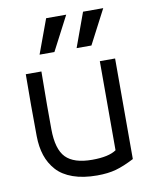

<svg xmlns="http://www.w3.org/2000/svg" viewBox="-81 -754 656 828"><g transform="rotate(-10 247.5 -340.0)"><path d="M374 -470.2H440.9V-29.8Q395.5 -6.3 360.6 3.4Q325.7 13.2 277.8 13.2Q216.8 13.2 172.1 -2.7Q127.4 -18.6 101.3 -47.6Q75.2 -76.7 62.7 -114.3Q50.3 -151.9 49.8 -199.2Q48.3 -335 49.8 -470.2H118.2Q116.2 -301.3 117.2 -217.8Q117.7 -129.4 153.1 -93.3Q188.5 -57.1 268.1 -57.1Q340.8 -57.1 374 -80.1ZM123 -543 178.2 -692.9H266.1L188 -543ZM285.2 -543 339.8 -692.9H428.2L350.1 -543Z"/></g></svg>

Font: Kreadon
Style: Regular
Weight: 400
Designer: kohakuno
Foundry: StudioGnu
Version: Version 1.000;Glyphs 3.1.2 (3151)